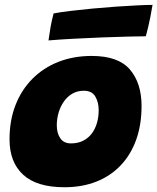

<svg xmlns="http://www.w3.org/2000/svg" viewBox="-20 -758 644 786"><path d="M243.5 8.5Q130.5 8.5 74.8 -42.8Q19 -94 19 -187.5Q19 -265 43.5 -327.8Q68 -390.5 112.8 -435.5Q157.5 -480.5 219.2 -504.8Q281 -529 355.5 -529Q464.5 -529 512 -473.2Q559.5 -417.5 559.5 -324Q559.5 -248 537.8 -186.8Q516 -125.5 474.8 -81.8Q433.5 -38 375.2 -14.8Q317 8.5 243.5 8.5ZM270.5 -171Q299 -171 320.2 -181.8Q341.5 -192.5 355.8 -211.5Q370 -230.5 377 -255Q384 -279.5 384 -307Q384 -339 370.2 -362.8Q356.5 -386.5 323 -386.5Q297 -386.5 276.5 -374.8Q256 -363 241.8 -342.8Q227.5 -322.5 220 -297.2Q212.5 -272 212.5 -245Q212.5 -213 226.8 -192Q241 -171 270.5 -171ZM577 -609.5Q551 -609.5 503.5 -608.2Q456 -607 398.2 -604.8Q340.5 -602.5 282.8 -599.5Q225 -596.5 178.5 -592.5Q182.5 -621.5 187.2 -648.5Q192 -675.5 199.5 -703Q228 -708.5 269.8 -713.5Q311.5 -718.5 359.5 -723Q407.5 -727.5 454.8 -730.8Q502 -734 541.2 -736Q580.5 -738 604.5 -738Q602.5 -723.5 595.2 -686.8Q588 -650 577 -609.5Z"/></svg>

Font: Grandstander Thin Black
Style: Italic
Weight: 900
Italic angle: -15°
Version: Version 1.200